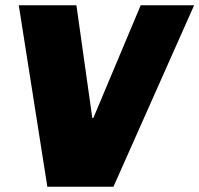

<svg xmlns="http://www.w3.org/2000/svg" viewBox="-20 -706 754 726"><path d="M269 -686 329 -260H333L512 -686H714L409 0H159L51 -686Z"/></svg>

Font: Chivo Black Italic
Style: Regular
Weight: 900
Italic angle: -8.05°
Designer: Hector Gatti
Foundry: Omnibus-Type
Version: Version 1.007